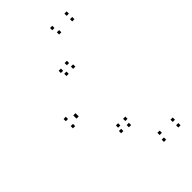

<svg xmlns="http://www.w3.org/2000/svg" viewBox="-298 -909 1217 1217"><g transform="rotate(-45 310.0 -300.5)"><path d="M349.5 -524.5V-544.5H329.5V-524.5ZM337.5 -568.5V-588.5H317.5V-568.5ZM440.5 -741V-761H420.5V-741ZM558 -741V-761H538V-741ZM558 -791V-811H538V-791ZM429 -791V-811H409V-791ZM276 -560.5V-580.5H256V-560.5ZM287.5 -522V-542H267.5V-522ZM82 -322.5V-342.5H62V-322.5ZM82 -258.5V-278.5H62V-258.5ZM287.5 -59V-79H267.5V-59ZM276 -20.5V-40.5H256V-20.5ZM429 210V190H409V210ZM558 210V190H538V210ZM558 160V140H538V160ZM440.5 160V140H420.5V160ZM337.5 -12.5V-32.5H317.5V-12.5ZM349.5 -56.5V-76.5H329.5V-56.5ZM141.5 -295V-315H121.5V-295ZM141.5 -286V-306H121.5V-286Z"/></g></svg>

Font: Monaspace Radon Dots Var
Style: Regular
Weight: 400
Designer: Riley Cran and the Lettermatic Team
Version: Version 1.100 (Monaspace Radon Dots)